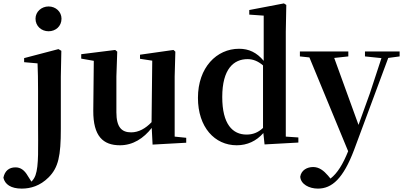

<svg xmlns="http://www.w3.org/2000/svg" viewBox="-115 -839 2374 1130"><path d="M171 -655C213 -655 247 -685 247 -729C247 -770 213 -801 171 -801C129 -801 94 -770 94 -729C94 -685 129 -655 171 -655ZM13 271C65 271 121 255 171 205C229 147 243 78 243 -80V-388L246 -540L229 -550L27 -497V-473L106 -466C108 -418 109 -370 109 -304V-106C109 25 114 137 94 192C88 209 79 221 70 230L49 197C29 162 6 146 -24 146C-62 146 -87 167 -95 207C-86 246 -51 271 13 271Z M783 12 981 1V-28L913 -35V-389L917 -535L906 -545L709 -517V-493L781 -482L777 -120C742 -83 701 -60 657 -60C602 -60 570 -89 570 -178V-389L575 -535L563 -545L363 -520V-494L437 -481L434 -188C433 -37 492 16 591 16C668 16 730 -25 778 -86Z M1442 11 1641 0V-30L1567 -35V-653L1570 -810L1556 -819L1352 -780V-753L1437 -747V-481C1396 -530 1350 -552 1292 -552C1160 -552 1050 -442 1050 -263C1050 -90 1149 16 1278 16C1340 16 1394 -9 1435 -56ZM1433 -86C1403 -58 1372 -47 1336 -47C1254 -47 1193 -108 1193 -268C1193 -434 1261 -491 1342 -491C1373 -491 1403 -480 1433 -454Z M2033 -507 2130 -497 2062 -290 1995 -104 1852 -498 1935 -507V-536H1650V-507L1706 -501L1934 51C1903 128 1871 180 1830 212L1815 194C1790 165 1763 144 1728 144C1693 144 1658 162 1652 201C1655 245 1704 271 1756 271C1839 271 1905 212 1969 43L2170 -498L2237 -507V-536H2033Z"/></svg>

Font: GenRyuMin2 TW B
Style: Regular
Weight: 700
Version: Version 2.100;PS 2.1;hotconv 16.6.51;makeotf.lib2.5.65220 DE